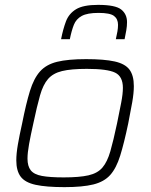

<svg xmlns="http://www.w3.org/2000/svg" viewBox="-20 -761 619 789"><path d="M245 8Q170 8 126.5 -1.5Q83 -11 65 -35Q47 -59 47 -102Q47 -130 53.5 -167.5Q60 -205 71 -254Q87 -335 103 -387Q119 -439 144.5 -467.5Q170 -496 214.5 -507Q259 -518 334 -518Q408 -518 451 -508.5Q494 -499 512 -475Q530 -451 530 -407Q530 -379 523.5 -341.5Q517 -304 507 -254Q490 -173 474 -121.5Q458 -70 433 -42Q408 -14 363.5 -3Q319 8 245 8ZM242 -32Q306 -32 343.5 -40.5Q381 -49 401 -72.5Q421 -96 433.5 -139.5Q446 -183 461 -254Q471 -303 478 -339Q485 -375 485 -400Q485 -447 453 -462.5Q421 -478 337 -478Q272 -478 235 -469Q198 -460 177.5 -436.5Q157 -413 144.5 -369Q132 -325 117 -254Q106 -205 99.5 -169Q93 -133 93 -109Q93 -78 106.5 -61Q120 -44 152.5 -38Q185 -32 242 -32ZM231 -600Q239 -641 251 -673Q263 -705 292.5 -723Q322 -741 383 -741Q454 -741 478 -722Q502 -703 502 -670Q502 -654 499 -636.5Q496 -619 492 -600H456Q460 -617 462.5 -631.5Q465 -646 465 -659Q465 -683 448.5 -695.5Q432 -708 385 -708Q339 -708 316 -695.5Q293 -683 283.5 -659Q274 -635 267 -600Z"/></svg>

Font: Saira ExtraLight
Style: Italic
Weight: 200
Italic angle: -12°
Designer: Hector Gatti with collaboration of the Omnibus-Type team
Foundry: Omnibus-Type
Version: Version 1.100; ttfautohint (v1.8.3)